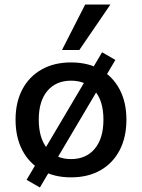

<svg xmlns="http://www.w3.org/2000/svg" viewBox="-20 -778 630 852"><path d="M295 9Q220 9 164.5 -22.5Q109 -54 79 -111.5Q49 -169 49 -247Q49 -324 79 -381Q109 -438 164.5 -469.5Q220 -501 295 -501Q371 -501 426 -469.5Q481 -438 511 -381Q541 -324 541 -247Q541 -169 511 -111.5Q481 -54 426 -22.5Q371 9 295 9ZM295 -72Q362 -72 400.5 -118Q439 -164 439 -247Q439 -330 400.5 -375Q362 -420 295 -420Q229 -420 190.5 -375Q152 -330 152 -247Q152 -164 190.5 -118Q229 -72 295 -72ZM157 54 98 20 433 -546 492 -512ZM255 -556 358 -758H470L332 -556Z"/></svg>

Font: NunitoSans_10ptSemiBold
Style: Regular
Weight: 600
Designer: Vernon Adams
Foundry: Vernon Adams
Version: Version 3.101;gftools[0.9.27]